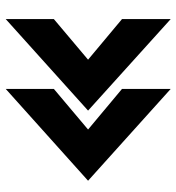

<svg xmlns="http://www.w3.org/2000/svg" viewBox="8 -576 633 690"><g transform="rotate(-90 325.0 -231.5)"><path d="M601 -528 272 -232 601 65V-110L455 -232L601 -355ZM350 -528 20 -232 350 65V-110L204 -232L350 -355Z"/></g></svg>

Font: LINE Seed JP App_OTF ExtraBold
Style: Regular
Weight: 800
Designer: LINE & Fontrix & Fontworks
Version: Version 1.013